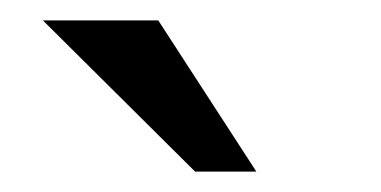

<svg xmlns="http://www.w3.org/2000/svg" viewBox="-20 -760 373 188"><path d="M135 -740 231 -592H171L22 -740Z"/></svg>

Font: SolaimanLipi Normal
Style: Regular
Weight: 400
Designer: Solaiman Karim
Foundry: Ekushey
Version: Designed by Solaiman Karim | Developed Version 2.002 : Al Ma